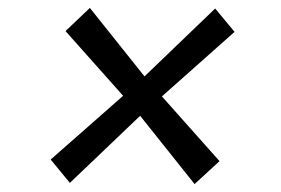

<svg xmlns="http://www.w3.org/2000/svg" viewBox="-20 -555 709 485"><path d="M471.5 -90 334 -262.5 156.5 -93 108 -152 291 -313 145.5 -476.5 207 -535 345 -362 523.5 -533.5 572.5 -474.5 389 -311.5 534.5 -148Z"/></svg>

Font: Merriweather 48pt
Style: Bold Italic
Weight: 700
Italic angle: -7.8°
Version: Version 2.101